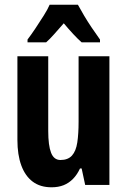

<svg xmlns="http://www.w3.org/2000/svg" viewBox="-20 -786 541 816"><path d="M445 -547V0H342L327 -70H320Q308 -44 290.5 -26Q273 -8 250.5 1Q228 10 199 10Q151 10 119 -14Q87 -38 70.5 -83Q54 -128 54 -191V-547H185V-229Q185 -168 197 -137Q209 -106 237 -106Q269 -106 286 -125Q303 -144 308.5 -180.5Q314 -217 314 -269V-547ZM311 -766Q323 -744 337.5 -719.5Q352 -695 369.5 -669Q387 -643 405 -618V-606H327Q310 -621 291 -641.5Q272 -662 251 -687Q229 -662 210 -640.5Q191 -619 176 -606H97V-618Q113 -639 131 -666Q149 -693 166 -720Q183 -747 191 -766Z"/></svg>

Font: Noto Sans Khmer ExtraCondensed
Style: Bold
Weight: 700
Width: 2
Designer: Danh Hong and the Monotype Design Team
Foundry: Monotype Imaging Inc.
Version: Version 2.004